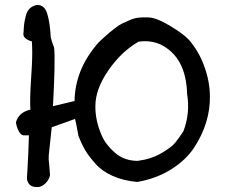

<svg xmlns="http://www.w3.org/2000/svg" viewBox="-20 -728 916 783"><path d="M542 -72Q596 -79 637.5 -103Q679 -127 694.5 -146Q710 -165 728 -193Q756 -266 743 -345Q739 -496 634 -547Q592 -565 545 -558Q474 -517 421.5 -440.5Q369 -364 369 -296Q368 -236 396 -173Q412 -137 449.5 -104.5Q487 -72 542 -72ZM191 -209 179 -97Q178 -78 178.5 -77.5Q179 -77 180.5 -58.5Q182 -40 184 -14Q181 4 165.5 19.5Q150 35 132 35Q109 35 99 23Q89 11 90 -5Q91 -21 92 -37Q96 -106 98 -176H77Q65 -176 56 -194Q47 -212 45 -229Q56 -270 104 -281Q101 -324 107 -410.5Q113 -497 111 -538L110 -559Q70 -571 76 -595Q77 -618 78.5 -630Q80 -642 85 -662.5Q90 -683 102 -694Q114 -705 132 -708Q162 -708 173 -671Q184 -634 187 -576Q192 -555 196.5 -545Q201 -535 201 -531Q206 -478 196 -295L284 -316Q286 -447 383 -556Q384 -557 402 -573.5Q420 -590 425.5 -594.5Q431 -599 449 -613Q467 -627 479 -632.5Q491 -638 509 -646Q527 -654 545 -656Q563 -658 583 -657Q616 -657 672 -623.5Q728 -590 750 -566Q791 -519 813.5 -456.5Q836 -394 836 -335Q837 -283 821 -230Q805 -177 772 -126.5Q739 -76 679 -38Q619 0 540 14Q483 9 439.5 -10.5Q396 -30 369 -60.5Q342 -91 327.5 -115.5Q313 -140 300 -173Q298 -183 293.5 -208Q289 -233 286 -243Z"/></svg>

Font: Excalifont
Style: Regular
Weight: 400
Designer: Your Own Font Foundry (Virgil); Ján Filípek / DizajnDesign (Excalifont, modifications)
Foundry: Your Own Font Foundry (Virgil); Ján Filípek / DizajnDesign (Excalifont, modifications)
Version: Version 1.000;Glyphs 3.2 (3227)